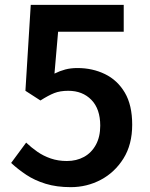

<svg xmlns="http://www.w3.org/2000/svg" viewBox="-20 -759 620 793"><path d="M272 14Q214 14 168.5 0Q123 -14 88.5 -37Q54 -60 26 -86L88 -170Q109 -150 134 -132.5Q159 -115 189.5 -104.5Q220 -94 256 -94Q296 -94 327 -111Q358 -128 376 -161Q394 -194 394 -240Q394 -309 357.5 -346.5Q321 -384 262 -384Q228 -384 204 -374.5Q180 -365 147 -344L85 -384L107 -739H491V-628H220L205 -455Q227 -466 249.5 -472Q272 -478 300 -478Q362 -478 413.5 -453Q465 -428 495.5 -376.5Q526 -325 526 -244Q526 -162 490 -104.5Q454 -47 396.5 -16.5Q339 14 272 14Z"/></svg>

Font: Noto Sans SC SemiBold
Style: Regular
Weight: 600
Designer: Ryoko NISHIZUKA 西塚涼子 (kana, bopomofo & ideographs); Paul D. Hunt (Latin, Greek & Cyrillic); Sandoll Communications 산돌커뮤니
Foundry: Adobe
Version: Version 2.004-H2;hotconv 1.0.118;makeotfexe 2.5.65603